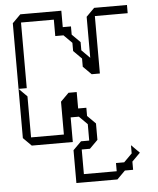

<svg xmlns="http://www.w3.org/2000/svg" viewBox="-61 -772 863 1049"><g transform="rotate(-5 370.0 -247.5)"><path d="M45 -45V-315L90 -270V-45H270V-225L315 -270H360V-180H405V-135L450 -90V0L405 45H360V180H540V135H585L630 90V45L675 90L630 135V180H585L540 225H315V45L360 0H405V-90L360 -135H315V0H90ZM45 -315V-675L90 -720H315V-630H360V-585L405 -540V-495L450 -450V-675L495 -720H675V-675H495V-360H450L405 -405V-450L360 -495V-540L315 -585H270V-675H90V-315Z"/></g></svg>

Font: Rubik Iso
Style: Regular
Weight: 400
Designer: Hubert and Fischer, NaN
Foundry: Hubert and Fischer, NaN
Version: Version 2.200